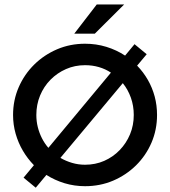

<svg xmlns="http://www.w3.org/2000/svg" viewBox="-20 -837 776 876"><path d="M368.1 12.5Q319.4 12.5 274.7 -1Q229.9 -14.6 191.7 -38.9L143.1 19.4L87.5 -26.4L134.7 -83.3Q105.6 -113.2 84.4 -149.3Q63.2 -185.4 51.4 -226.7Q39.6 -268.1 39.6 -312.5Q39.6 -379.9 65.3 -438.9Q91 -497.9 136.1 -542.4Q181.2 -586.8 240.6 -612.2Q300 -637.5 368.1 -637.5Q418.8 -637.5 465.3 -623.3Q511.8 -609 550.7 -583.3L593.8 -635.4L649.3 -589.6L605.6 -537.5Q634 -508.3 654.5 -472.6Q675 -436.8 685.8 -396.5Q696.5 -356.2 696.5 -312.5Q696.5 -245.1 671.2 -186.1Q645.8 -127.1 600.7 -82.6Q555.6 -38.2 496.2 -12.8Q436.8 12.5 368.1 12.5ZM200.7 -162.5 486.1 -505.6Q461.1 -522.2 431.2 -530.9Q401.4 -539.6 368.1 -539.6Q321.5 -539.6 281.2 -521.9Q241 -504.2 210.4 -473.3Q179.9 -442.4 162.8 -401Q145.8 -359.7 145.8 -312.5Q145.8 -284 152.4 -257.3Q159 -230.6 171.2 -206.6Q183.3 -182.6 200.7 -162.5ZM368.1 -85.4Q415.3 -85.4 455.6 -103.1Q495.8 -120.8 526 -152.1Q556.2 -183.3 573.3 -224.3Q590.3 -265.3 590.3 -312.5Q590.3 -354.2 577.1 -391.3Q563.9 -428.5 540.3 -457.6L255.6 -116.7Q280.6 -102.1 309 -93.8Q337.5 -85.4 368.1 -85.4ZM318.8 -683.3 421.5 -816.7H546.5L412.5 -683.3Z"/></svg>

Font: Afacad Flux Medium
Style: Regular
Weight: 500
Designer: Kristian Moeller
Foundry: Dicotype
Version: Version 1.100